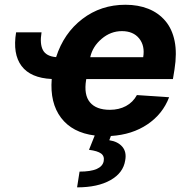

<svg xmlns="http://www.w3.org/2000/svg" viewBox="-20 -573 810 823"><path d="M49 -434.3H158Q149.9 -384.6 164.1 -358.1Q178.3 -331.7 220.5 -328.1Q253.6 -431.1 333.1 -491.8Q412.6 -552.6 517.8 -552.6Q572.4 -552.6 615.8 -535.3Q659.1 -518.1 688.6 -483.5Q718 -448.9 728.5 -397Q739 -345.2 728 -275.6L721.2 -234H349.8L349.1 -230.1Q338.8 -166.5 365.6 -134.4Q392.4 -102.3 451.3 -102.3Q489.7 -102.3 519.9 -118.4Q550.1 -134.6 566.8 -165.5L704.9 -156.2Q677.6 -84.2 612 -40Q546.5 4.3 455.3 9.9L448.5 28.1Q485.4 33.7 504.4 56.1Q523.4 78.5 516.7 114.3Q508.5 168 453.8 199Q399.1 230.1 310.4 230.1L321 162.6Q415.1 162.6 424.4 118.3Q428.6 96.6 413.5 85.2Q398.4 73.9 361.5 69.2L386 7.8Q290.1 -4.3 241.8 -68Q193.5 -131.7 201.7 -234.4Q111.2 -238.6 72.4 -290.1Q33.7 -341.6 49 -434.3ZM366.8 -327.8H593.8Q601.9 -376.8 576.5 -408.2Q551.1 -439.6 502.5 -439.6Q454.5 -439.6 415.7 -406.6Q376.8 -373.6 366.8 -327.8Z"/></svg>

Font: Karasuma Gothic
Style: Bold Italic
Weight: 700
Italic angle: 9.39998°
Designer: Rasmus Andersson / Ryoko Nishizuka
Foundry: Genbu
Version: Version 1.00